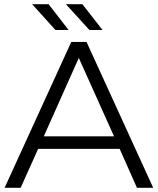

<svg xmlns="http://www.w3.org/2000/svg" viewBox="-20 -901 757 921"><path d="M358 -623 527 -247H190ZM637 0H715L395 -700H322L2 0H79L163 -187H554ZM472 -757 375 -881H296L409 -757ZM309 -757 213 -881H134L246 -757Z"/></svg>

Font: Montserrat Z
Style: Regular
Weight: 400
Designer: Julieta Ulanovsky
Foundry: Julieta Ulanovsky
Version: Version 8.000